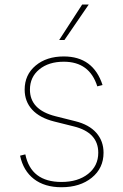

<svg xmlns="http://www.w3.org/2000/svg" viewBox="-20 -798 533 830"><path d="M423.3 -430.4 400.6 -424.7Q367.2 -531.2 255.7 -531.2Q190.3 -531.2 149.9 -498Q109.4 -464.8 109.4 -410.5Q109.4 -323.2 220.2 -295.5L305.4 -274.1Q365.4 -259.2 396.5 -223.7Q427.6 -188.2 427.6 -137.8Q427.6 -71 376.8 -29.8Q326 11.4 245.7 11.4Q172.9 11.4 126.8 -24.1Q80.6 -59.7 66.8 -125L89.5 -130.7Q114 -11.4 245.7 -11.4Q316.8 -11.4 360.8 -46.2Q404.8 -81 404.8 -137.8Q404.8 -225.1 299.7 -251.4L214.5 -272.7Q151.6 -288.4 119.1 -323.9Q86.6 -359.4 86.6 -410.5Q86.6 -474.8 133.9 -514.4Q181.1 -554 255.7 -554Q383.2 -554 423.3 -430.4ZM235.8 -625 335.2 -778.4H363.6L258.5 -625Z"/></svg>

Font: Inter UI Thin
Style: Regular
Weight: 100
Designer: Rasmus Andersson
Foundry: rsms
Version: 3.2;8d6f07862